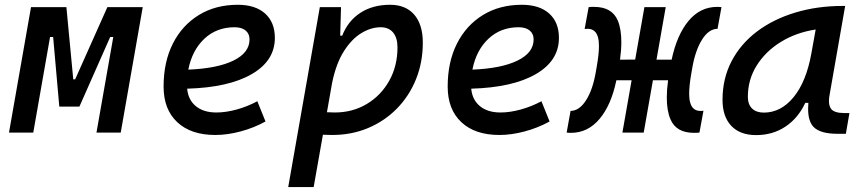

<svg xmlns="http://www.w3.org/2000/svg" viewBox="-20 -547 3556 792"><path d="M17.1 0 107.9 -517.6H253.9L282.2 -219.7H290L422.9 -517.6H568.8L478 0H377.9L447.3 -394.5H434.6L307.6 -107.4H224.6L199.2 -394.5H186.5L117.2 0Z M872.6 -83Q911.6 -83 956.1 -95.2Q1000.5 -107.4 1041.5 -129.4L1075.2 -45.9Q1027.3 -19.5 972.7 -4.9Q918 9.8 868.2 9.8Q767.6 9.8 711.2 -43Q654.8 -95.7 654.8 -189.9Q654.8 -291.5 693.1 -367.2Q731.4 -442.9 800.3 -485.1Q869.1 -527.3 960.9 -527.3Q1033.2 -527.3 1073.5 -491.2Q1113.8 -455.1 1113.8 -390.6Q1113.8 -296.4 1018.3 -241.2Q922.9 -186 752 -181.2Q756.3 -134.8 788.1 -108.9Q819.8 -83 872.6 -83ZM756.8 -259.8Q876.5 -264.6 942.9 -297.1Q1009.3 -329.6 1009.3 -384.3Q1009.3 -407.7 993.2 -421.1Q977.1 -434.6 947.3 -434.6Q873.5 -434.6 823 -387.2Q772.5 -339.8 756.8 -259.8Z M1273.9 224.6H1168.9L1299.3 -517.6H1386.7L1383.3 -399.9H1391.6Q1415.5 -460.9 1466.6 -494.1Q1517.6 -527.3 1589.4 -527.3Q1653.3 -527.3 1688.7 -486.6Q1724.1 -445.8 1724.1 -371.1Q1724.1 -289.6 1696 -220.2Q1668 -150.9 1617.2 -99.1Q1566.4 -47.4 1498.3 -18.8Q1430.2 9.8 1350.1 9.8Q1331.5 9.8 1312 8.8ZM1328.6 -84Q1344.2 -83 1360.8 -83Q1434.6 -83 1493.2 -118.2Q1551.8 -153.3 1585.7 -214.1Q1619.6 -274.9 1619.6 -351.6Q1619.6 -391.1 1601.6 -412.8Q1583.5 -434.6 1550.3 -434.6Q1511.2 -434.6 1471.4 -410.9Q1431.6 -387.2 1399.2 -336.7Q1366.7 -286.1 1350.1 -206.1Z M2044.4 -83Q2083.5 -83 2127.9 -95.2Q2172.4 -107.4 2213.4 -129.4L2247.1 -45.9Q2199.2 -19.5 2144.5 -4.9Q2089.8 9.8 2040 9.8Q1939.5 9.8 1883.1 -43Q1826.7 -95.7 1826.7 -189.9Q1826.7 -291.5 1865 -367.2Q1903.3 -442.9 1972.2 -485.1Q2041 -527.3 2132.8 -527.3Q2205.1 -527.3 2245.4 -491.2Q2285.6 -455.1 2285.6 -390.6Q2285.6 -296.4 2190.2 -241.2Q2094.7 -186 1923.8 -181.2Q1928.2 -134.8 1960 -108.9Q1991.7 -83 2044.4 -83ZM1928.7 -259.8Q2048.3 -264.6 2114.7 -297.1Q2181.2 -329.6 2181.2 -384.3Q2181.2 -407.7 2165 -421.1Q2148.9 -434.6 2119.1 -434.6Q2045.4 -434.6 1994.9 -387.2Q1944.3 -339.8 1928.7 -259.8Z M2335 1Q2330.6 1 2326.2 0.7Q2321.8 0.5 2317.4 0L2333.5 -89.4Q2369.6 -89.8 2397.5 -133.5Q2425.3 -177.2 2437.5 -249L2441.9 -274.4Q2450.7 -324.2 2450.7 -356.9Q2450.7 -378.4 2446.8 -392.6Q2437.5 -428.2 2403.8 -428.2Q2400.9 -428.2 2397.9 -428Q2395 -427.7 2391.6 -427.2L2408.2 -517.6Q2414.1 -518.6 2419.9 -518.6Q2425.3 -518.6 2430.7 -518.6Q2504.4 -518.6 2528.3 -462.4Q2543 -427.2 2543 -373.5Q2543 -340.8 2537.6 -300.8L2600.1 -301.3L2638.2 -517.6H2726.1L2688 -300.8H2750.5Q2772 -402.8 2820.1 -460.7Q2868.2 -518.6 2938.5 -518.6Q2942.9 -518.6 2947.3 -518.3Q2951.7 -518.1 2956.1 -517.6L2939.9 -428.2Q2903.8 -427.7 2876.2 -384Q2848.6 -340.3 2835.9 -268.6L2831.5 -243.2Q2822.8 -193.4 2822.8 -160.6Q2822.8 -139.2 2826.7 -125Q2835.9 -89.4 2869.6 -89.4Q2872.6 -89.4 2875.5 -89.6Q2878.4 -89.8 2881.8 -90.3L2865.2 0Q2859.4 0.5 2853.8 0.7Q2848.1 1 2842.8 1Q2769 1 2745.6 -55.2Q2730.5 -90.3 2730.5 -145Q2730.5 -176.8 2735.8 -215.8H2673.3L2635.3 0H2547.4L2585.4 -215.8H2522.5Q2501.5 -113.8 2453.1 -56.4Q2404.8 1 2335 1Z M3099.1 10.3Q3032.7 10.3 2996.6 -27.8Q2960.4 -65.9 2960.4 -135.3Q2960.4 -223.1 2997.8 -294.7Q3035.2 -366.2 3102.5 -417Q3169.9 -467.8 3260.3 -495.1Q3350.6 -522.5 3456.5 -522.5H3466.3L3401.9 -154.8Q3399.4 -141.6 3399.4 -130.4Q3399.4 -109.9 3408.2 -98.1Q3420.9 -80.6 3463.9 -80.6H3483.9L3469.2 4.9H3434.6Q3362.8 4.9 3335.4 -23.9Q3313.5 -47.4 3313.5 -97.7Q3313.5 -109.4 3314.5 -122.6H3301.8Q3272 -59.1 3219.5 -24.4Q3167 10.3 3099.1 10.3ZM3130.9 -82.5Q3201.2 -82.5 3253.4 -146Q3305.7 -209.5 3326.7 -325.7L3344.7 -425.3Q3264.6 -413.1 3201.4 -374.3Q3138.2 -335.4 3101.6 -277.1Q3064.9 -218.8 3064.9 -147.5Q3064.9 -116.2 3082.3 -99.4Q3099.6 -82.5 3130.9 -82.5Z"/></svg>

Font: CaskaydiaCove NFP
Style: Italic
Weight: 400
Italic angle: -10°
Designer: Aaron Bell
Foundry: Saja Typeworks
Version: Version 2111.001; VTT 6.35;Nerd Fonts 3.1.1